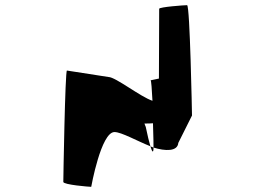

<svg xmlns="http://www.w3.org/2000/svg" viewBox="-20 -723 1058 743"><path d="M225 -19C225 -8 326 0 333 0C333 0 371 -212 423 -212C450 -212 511 -177 562 -157C557 -173 551 -199 544 -232C542 -236 541 -240 539 -245C552 -245 562 -245 572 -246C574 -196 574 -154 574 -154V-152C619 -138 667 -136 670 -170L723 -276C723 -284 715 -703 704 -703C694 -703 596 -696 596 -689L595 -419C579 -415 559 -412 563 -412C565 -412 568 -377 570 -333C524 -348 427 -425 400 -425L239 -450C232 -450 225 -30 225 -19ZM562 -157C569 -133 574 -129 574 -152C570 -153 566 -155 562 -157Z"/></svg>

Font: Ampere
Style: SuCnd
Weight: 400
Version: Version 1